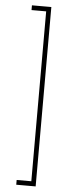

<svg xmlns="http://www.w3.org/2000/svg" viewBox="-61 -833 354 966"><g transform="rotate(5 116.5 -350.0)"><path d="M158 -803V103H134V-803ZM144 -803V-779H60V-803ZM144 79V103H60V79Z"/></g></svg>

Font: Phudu Light
Style: Regular
Weight: 300
Version: Version 1.005;gftools[0.9.23]